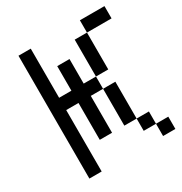

<svg xmlns="http://www.w3.org/2000/svg" viewBox="-150 -735 800 846"><g transform="rotate(-30 250.0 -312.5)"><path d="M500 0V-62.5H437.5V0ZM500 -562.5V-625H375V-562.5H312.5V-375H250Q250 -375 250 -500H187.5Q187.5 -500 187.5 -375H125Q125 -375 125 -625H62.5Q62.5 -625 62.5 0H125V-312.5H187.5V-125H250V-312.5H312.5V-125H375V-62.5H437.5V-125H375V-312.5H312.5V-375H375V-562.5Z"/></g></svg>

Font: UnifontExMono
Style: Regular
Weight: 500
Version: Version 15.0.06